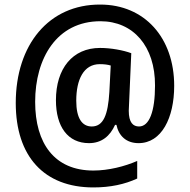

<svg xmlns="http://www.w3.org/2000/svg" viewBox="-20 -737 831 841"><path d="M743 -361C743 -572 613 -717 419 -717C194 -718 49 -541 49 -286C49 -52 173 84 389 84C464 84 527 70 581 45V-32C526 -8 455 10 389 10C219 10 134 -108 134 -291C134 -481 228 -644 420 -644C563 -644 660 -535 659 -362C659 -249 634 -183 589 -183C563 -183 544 -200 544 -252C544 -262 545 -279 546 -298L555 -504C520 -517 466 -527 418 -527C298 -527 225 -437 225 -298C225 -182 277 -110 370 -110C425 -110 462 -141 484 -190H490C500 -142 533 -110 587 -110C688 -110 743 -221 743 -361ZM314 -296C314 -388 346 -456 417 -456C436 -456 452 -454 465 -450L459 -334C453 -234 433 -183 382 -183C340 -183 314 -218 314 -296Z"/></svg>

Font: Noto Sans UI SemiCondensed Medium
Style: Regular
Weight: 500
Width: 4
Designer: Monotype Design Team
Foundry: Monotype Imaging Inc.
Version: Version 1.901